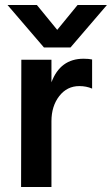

<svg xmlns="http://www.w3.org/2000/svg" viewBox="-20 -745 446 765"><path d="M185 0H64L65 -507H185V-417Q220 -511 313 -511Q334 -511 347 -508V-392Q324 -402 296 -402Q247 -402 216 -362Q185 -322 185 -262ZM261 -556H155L10 -725H127L208 -626L289 -725H406Z"/></svg>

Font: Hind Siliguri SemiBold
Style: Regular
Weight: 600
Designer: Jyotish Sonowal
Foundry: Indian Type Foundry
Version: Version 1.001;PS 1.0;hotconv 1.0.86;makeotf.lib2.5.63406; tt